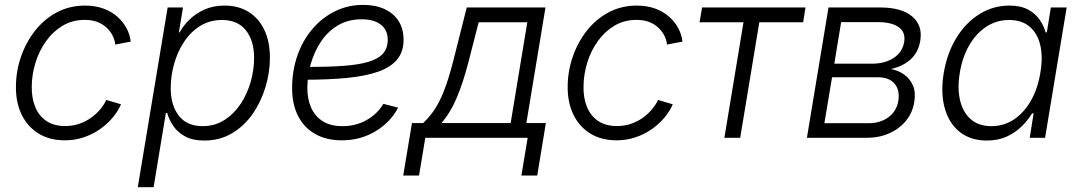

<svg xmlns="http://www.w3.org/2000/svg" viewBox="-20 -570 4466 794"><path d="M248 10.3Q185.1 10.3 139.4 -17.8Q93.8 -45.9 69.3 -96.4Q44.9 -147 45.9 -213.9Q46.4 -276.9 67.1 -336.4Q87.9 -396 125.5 -443.6Q163.1 -491.2 215.3 -519Q267.6 -546.9 332 -546.9Q374.5 -546.9 408.2 -534.4Q441.9 -522 465.8 -500.5Q489.7 -479 503.7 -452.6Q517.6 -426.3 520.5 -397.9L456.5 -385.7Q455.1 -403.3 446.3 -421.4Q437.5 -439.5 422.1 -454.3Q406.7 -469.2 384.3 -478.5Q361.8 -487.8 330.6 -487.8Q279.8 -487.8 239.5 -463.9Q199.2 -439.9 170.7 -400.1Q142.1 -360.4 127 -311.5Q111.8 -262.7 111.3 -213.4Q110.4 -165.5 125.5 -128.2Q140.6 -90.8 171.6 -69.8Q202.6 -48.8 249.5 -48.8Q281.7 -48.8 309.3 -58.6Q336.9 -68.4 358.6 -84.5Q380.4 -100.6 395.8 -119.4Q411.1 -138.2 419.4 -156.7L480.5 -138.7Q468.3 -110.4 446 -83.7Q423.8 -57.1 393.6 -35.9Q363.3 -14.6 326.4 -2.2Q289.6 10.3 248 10.3Z M549.8 204.1 673.3 -539.1H736.8L719.7 -436H722.7Q738.3 -464.4 764.2 -489.5Q790 -514.6 826.2 -530.8Q862.3 -546.9 908.7 -546.9Q966.8 -546.9 1008.8 -520.3Q1050.8 -493.7 1073.5 -445.6Q1096.2 -397.5 1096.2 -332Q1096.2 -270 1077.6 -209Q1059.1 -147.9 1024.2 -98.1Q989.3 -48.3 939 -18.6Q888.7 11.2 824.7 11.2Q776.9 11.2 745.6 -5.9Q714.4 -22.9 696.5 -49.3Q678.7 -75.7 671.4 -103H666L615.2 204.1ZM817.4 -48.3Q868.2 -48.3 907.7 -73.5Q947.3 -98.6 974.9 -140.1Q1002.4 -181.6 1016.6 -231.4Q1030.8 -281.2 1030.8 -330.6Q1030.8 -401.4 997.1 -444.3Q963.4 -487.3 898.4 -487.3Q847.2 -487.3 807.6 -462.6Q768.1 -438 741 -396.7Q713.9 -355.5 700 -305.7Q686 -255.9 686 -205.6Q686 -134.3 719.7 -91.3Q753.4 -48.3 817.4 -48.3Z M1393.1 10.3Q1330.6 10.3 1284.4 -15.4Q1238.3 -41 1213.1 -89.6Q1188 -138.2 1188 -205.6Q1188 -277.8 1210 -340.6Q1231.9 -403.3 1272 -450.2Q1312 -497.1 1365.5 -523.4Q1418.9 -549.8 1481.4 -549.8Q1533.2 -549.8 1570.8 -532.2Q1608.4 -514.6 1628.7 -482.4Q1648.9 -450.2 1648.9 -405.8Q1648.9 -356.4 1622.8 -324.5Q1596.7 -292.5 1544.9 -273.9Q1493.2 -255.4 1415.5 -247.8Q1337.9 -240.2 1234.9 -240.2L1242.7 -293Q1332.5 -293 1397 -297.4Q1461.4 -301.8 1502.7 -314Q1543.9 -326.2 1563.7 -348.4Q1583.5 -370.6 1583.5 -406.2Q1583.5 -445.3 1555.2 -467.8Q1526.9 -490.2 1475.6 -490.2Q1419.9 -490.2 1377.9 -465.3Q1335.9 -440.4 1307.9 -398.7Q1279.8 -356.9 1265.4 -306.6Q1251 -256.3 1251 -205.1Q1251 -160.2 1266.6 -124.8Q1282.2 -89.4 1314.5 -68.8Q1346.7 -48.3 1396.5 -48.3Q1451.7 -48.3 1496.3 -73.7Q1541 -99.1 1565.4 -140.6L1626.5 -125Q1594.7 -64 1532.5 -26.9Q1470.2 10.3 1393.1 10.3Z M1647.5 155.8 1683.6 -61H1730Q1751 -81.1 1767.8 -103.8Q1784.7 -126.5 1799.3 -156.2Q1814 -186 1827.4 -225.3Q1840.8 -264.6 1854 -316.4L1910.2 -539.1H2235.8L2156.7 -61H2237.3L2201.7 155.8H2136.2L2162.1 0H1738.8L1712.9 155.8ZM1805.2 -61H2091.8L2160.6 -478H1959.5L1918 -316.4Q1896 -230.5 1869.6 -167.5Q1843.3 -104.5 1805.2 -61Z M2529.8 10.3Q2466.8 10.3 2421.1 -17.8Q2375.5 -45.9 2351.1 -96.4Q2326.7 -147 2327.6 -213.9Q2328.1 -276.9 2348.9 -336.4Q2369.6 -396 2407.2 -443.6Q2444.8 -491.2 2497.1 -519Q2549.3 -546.9 2613.8 -546.9Q2656.2 -546.9 2689.9 -534.4Q2723.6 -522 2747.6 -500.5Q2771.5 -479 2785.4 -452.6Q2799.3 -426.3 2802.2 -397.9L2738.3 -385.7Q2736.8 -403.3 2728 -421.4Q2719.2 -439.5 2703.9 -454.3Q2688.5 -469.2 2666 -478.5Q2643.6 -487.8 2612.3 -487.8Q2561.5 -487.8 2521.2 -463.9Q2481 -439.9 2452.4 -400.1Q2423.8 -360.4 2408.7 -311.5Q2393.6 -262.7 2393.1 -213.4Q2392.1 -165.5 2407.2 -128.2Q2422.4 -90.8 2453.4 -69.8Q2484.4 -48.8 2531.2 -48.8Q2563.5 -48.8 2591.1 -58.6Q2618.7 -68.4 2640.4 -84.5Q2662.1 -100.6 2677.5 -119.4Q2692.9 -138.2 2701.2 -156.7L2762.2 -138.7Q2750 -110.4 2727.8 -83.7Q2705.6 -57.1 2675.3 -35.9Q2645 -14.6 2608.2 -2.2Q2571.3 10.3 2529.8 10.3Z M2975.6 0 3054.7 -478H2873L2883.3 -539.1H3311L3301.3 -478H3120.1L3041 0Z M3316.9 0 3406.2 -539.1H3620.1Q3708 -539.1 3752.2 -502Q3796.4 -464.8 3785.6 -400.9Q3777.8 -353.5 3745.4 -324.2Q3712.9 -294.9 3664.1 -284.7Q3695.3 -278.8 3719.7 -261.2Q3744.1 -243.7 3755.9 -215.3Q3767.6 -187 3760.7 -147.5Q3753.9 -104 3726.8 -70.8Q3699.7 -37.6 3657.7 -18.8Q3615.7 0 3562.5 0ZM3389.2 -60.5H3572.3Q3620.1 -60.5 3653.8 -85Q3687.5 -109.4 3694.8 -152.3Q3702.1 -196.8 3679.7 -223.6Q3657.2 -250.5 3610.8 -250.5H3420.9ZM3430.2 -306.6H3585.9Q3639.6 -306.6 3676 -330.6Q3712.4 -354.5 3719.2 -397Q3725.6 -436.5 3696.8 -457.5Q3668 -478.5 3610.4 -478.5H3458.5Z M4061 11.2Q3994.1 11.2 3949.5 -23.9Q3904.8 -59.1 3887 -122.3Q3869.1 -185.5 3882.8 -268.6Q3897 -352.1 3935.8 -414.6Q3974.6 -477.1 4031 -512Q4087.4 -546.9 4153.8 -546.9Q4201.2 -546.9 4231.7 -530.3Q4262.2 -513.7 4279.5 -488.3Q4296.9 -462.9 4304.2 -436H4309.1L4325.7 -539.1H4391.1L4301.8 0H4238.3L4254.4 -101.1H4248Q4231.4 -73.7 4205.6 -47.9Q4179.7 -22 4143.8 -5.4Q4107.9 11.2 4061 11.2ZM4080.1 -48.3Q4132.3 -48.3 4174.1 -76.7Q4215.8 -105 4243.9 -154.8Q4272 -204.6 4282.2 -269Q4293.5 -334 4282 -383.1Q4270.5 -432.1 4238 -459.7Q4205.6 -487.3 4153.3 -487.3Q4100.1 -487.3 4057.9 -459Q4015.6 -430.7 3987.5 -381.6Q3959.5 -332.5 3949.2 -269Q3938.5 -205.6 3950.2 -155.5Q3961.9 -105.5 3994.6 -76.9Q4027.3 -48.3 4080.1 -48.3Z"/></svg>

Font: Inter 18pt Light
Style: Italic
Weight: 300
Italic angle: -9.3988°
Designer: Rasmus Andersson
Foundry: rsms
Version: Version 4.001;git-66647c0bb